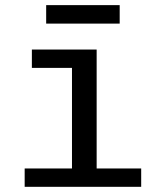

<svg xmlns="http://www.w3.org/2000/svg" viewBox="-20 -721 640 741"><path d="M441.9 -629.9H158.2V-701.2H441.9ZM353 -70.8H524.9V0H75.2V-70.8H257.8V-459H103V-529.8H353Z"/></svg>

Font: Aurulent Sans Mono
Style: Regular
Weight: 400
Monospace: yes
Version: Version 2007.05.04